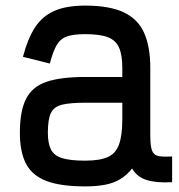

<svg xmlns="http://www.w3.org/2000/svg" viewBox="-20 -652 640 686"><path d="M284 14Q198 14 147 -5Q96 -24 73.5 -66Q51 -108 51 -178Q51 -256 73.5 -299.5Q96 -343 147 -360Q198 -377 284 -377H417V-409Q417 -455 405.5 -481.5Q394 -508 365.5 -519Q337 -530 284 -530Q242 -530 218.5 -521.5Q195 -513 182 -490Q169 -467 158 -425L62 -449Q79 -514 105 -554Q131 -594 174 -613Q217 -632 284 -632Q371 -632 422 -608Q473 -584 495 -534.5Q517 -485 517 -409V-168Q517 -131 523 -114.5Q529 -98 546 -94.5Q563 -91 595 -93V-1Q538 2 503.5 -9Q469 -20 452 -50Q434 -27 410.5 -12.5Q387 2 356 8Q325 14 284 14ZM284 -78Q337 -78 365.5 -91Q394 -104 405.5 -136.5Q417 -169 417 -226V-285H284Q231 -285 202 -278Q173 -271 162 -248.5Q151 -226 151 -178Q151 -140 162 -118Q173 -96 202 -87Q231 -78 284 -78Z"/></svg>

Font: Victor Mono Thin
Style: Regular
Weight: 100
Monospace: yes
Designer: Rune Bjørnerås
Version: Version 1.561;gftools[0.9.30]